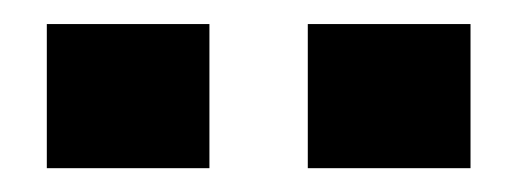

<svg xmlns="http://www.w3.org/2000/svg" viewBox="-20 -782 436 162"><path d="M239.7 -640.1V-761.7H377V-640.1ZM19.5 -640.1V-761.7H156.7V-640.1Z"/></svg>

Font: Robotiche
Style: Bold
Weight: 700
Designer: Google
Version: Version 2.001